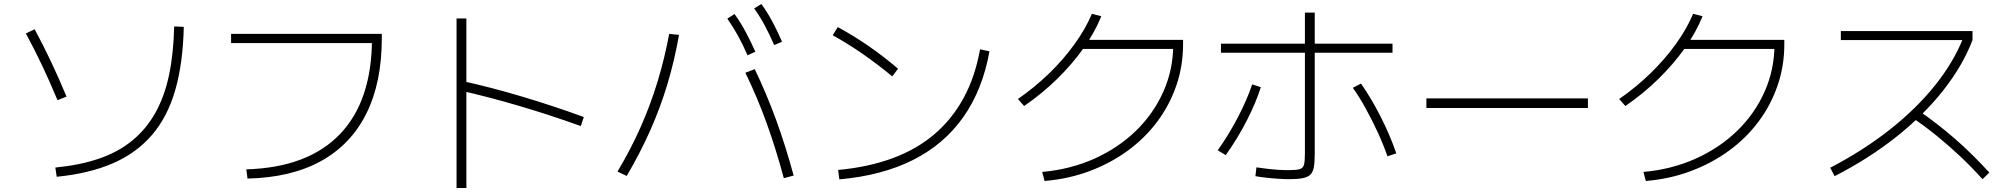

<svg xmlns="http://www.w3.org/2000/svg" viewBox="-20 -875 10040 958"><path d="M256 -39Q379 -51 474 -83.5Q569 -116 638.5 -172.5Q708 -229 754 -310Q800 -391 823 -498.5Q846 -606 849 -743L897 -741Q893 -561 855 -427.5Q817 -294 739.5 -203Q662 -112 544 -60.5Q426 -9 263 7ZM267 -375Q230 -464 191 -546.5Q152 -629 109 -708L153 -729Q196 -649 235.5 -565.5Q275 -482 312 -393Z M1209 -30Q1516 -39 1676 -205.5Q1836 -372 1836 -684L1860 -660H1133V-706H1885V-684Q1885 -463 1808 -308.5Q1731 -154 1582 -71.5Q1433 11 1215 16Z M2878 -246Q2725 -301 2570.5 -346.5Q2416 -392 2278 -423L2290 -470Q2431 -439 2587 -392.5Q2743 -346 2893 -291ZM2258 63V-783H2307V63Z M3710 -599Q3685 -656 3661 -699Q3637 -742 3609 -782L3645 -805Q3676 -762 3700.5 -716Q3725 -670 3749 -617ZM3843 -650Q3818 -707 3794.5 -750.5Q3771 -794 3743 -833L3779 -855Q3810 -812 3834.5 -766Q3859 -720 3882 -667ZM3891 14Q3851 -134 3804.5 -262.5Q3758 -391 3699 -512L3746 -530Q3804 -409 3851.5 -279.5Q3899 -150 3940 1ZM3061 -19Q3128 -131 3177 -242Q3226 -353 3261 -468Q3296 -583 3319 -706L3368 -701Q3346 -575 3310.5 -456.5Q3275 -338 3224.5 -224.5Q3174 -111 3107 3Z M4162 -27Q4313 -41 4433.5 -85.5Q4554 -130 4642.5 -205.5Q4731 -281 4788.5 -387Q4846 -493 4870 -629L4917 -619Q4883 -428 4787 -291.5Q4691 -155 4536 -77Q4381 1 4168 20ZM4432 -494Q4358 -555 4284.5 -606Q4211 -657 4135 -699L4160 -740Q4239 -697 4313 -646Q4387 -595 4461 -532Z M5180 -17Q5322 -30 5441 -83.5Q5560 -137 5648 -222.5Q5736 -308 5785 -418.5Q5834 -529 5834 -654L5855 -631H5368V-676H5883V-654Q5883 -546 5849.5 -448.5Q5816 -351 5754.5 -268.5Q5693 -186 5607.5 -123.5Q5522 -61 5417 -21.5Q5312 18 5192 28ZM5059 -381Q5144 -440 5215.5 -509.5Q5287 -579 5342 -655.5Q5397 -732 5428 -806L5475 -794Q5443 -714 5386.5 -634.5Q5330 -555 5255 -481.5Q5180 -408 5090 -346Z M6415 19Q6391 19 6359 17Q6327 15 6296.5 11.5Q6266 8 6244 4L6249 -40Q6269 -37 6297 -33.5Q6325 -30 6354.5 -28Q6384 -26 6408 -26Q6447 -26 6464.5 -31Q6482 -36 6486.5 -53.5Q6491 -71 6491 -111V-812H6540V-107Q6540 -66 6535.5 -41Q6531 -16 6518 -3.5Q6505 9 6480 14Q6455 19 6415 19ZM6056 -125Q6112 -204 6157 -290.5Q6202 -377 6228 -454L6271 -440Q6246 -361 6200.5 -272.5Q6155 -184 6096 -101ZM6903 -95Q6882 -155 6854 -215.5Q6826 -276 6795 -332.5Q6764 -389 6730 -437L6771 -458Q6823 -383 6869 -292.5Q6915 -202 6947 -110ZM6072 -612V-657H6928V-612Z M7097 -336V-384H7903V-336Z M8180 -17Q8322 -30 8441 -83.5Q8560 -137 8648 -222.5Q8736 -308 8785 -418.5Q8834 -529 8834 -654L8855 -631H8368V-676H8883V-654Q8883 -546 8849.5 -448.5Q8816 -351 8754.5 -268.5Q8693 -186 8607.5 -123.5Q8522 -61 8417 -21.5Q8312 18 8192 28ZM8059 -381Q8144 -440 8215.5 -509.5Q8287 -579 8342 -655.5Q8397 -732 8428 -806L8475 -794Q8443 -714 8386.5 -634.5Q8330 -555 8255 -481.5Q8180 -408 8090 -346Z M9112 -38Q9277 -124 9409 -228Q9541 -332 9634.5 -448.5Q9728 -565 9776 -687L9788 -675H9165V-720H9822V-675Q9773 -547 9676 -424Q9579 -301 9441.5 -192Q9304 -83 9134 4ZM9872 19Q9815 -44 9759 -96.5Q9703 -149 9644 -197Q9585 -245 9517 -291L9548 -327Q9649 -257 9734.5 -182.5Q9820 -108 9906 -14Z"/></svg>

Font: M PLUS 2 Thin Light
Style: Regular
Weight: 300
Version: Version 1.001